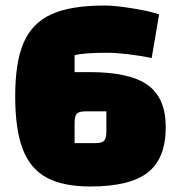

<svg xmlns="http://www.w3.org/2000/svg" viewBox="-20 -660 655 695"><path d="M307 15Q207 15 148 -17.5Q89 -50 62 -121Q35 -192 35 -312Q35 -436 66 -506.5Q97 -577 166.5 -608.5Q236 -640 358 -640Q397 -640 461 -629.5Q525 -619 556 -608L529 -450Q491 -458 445.5 -463.5Q400 -469 368 -469Q282 -469 250 -460V-399H304Q450 -399 515 -352Q580 -305 580 -200Q580 -87 515.5 -36Q451 15 307 15ZM291 -257Q266 -257 258 -248.5Q250 -240 250 -215V-142H324Q349 -142 357 -150.5Q365 -159 365 -184V-257Z"/></svg>

Font: Changa Black
Style: Regular
Weight: 900
Designer: Eduardo Rodriguez Tunni
Foundry: Eduardo Rodriguez Tunni
Version: Version 2.001; ttfautohint (v1.5.10-5e6f)